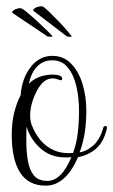

<svg xmlns="http://www.w3.org/2000/svg" viewBox="-20 -576 357 605"><path d="M124 9Q70 9 43.5 -32Q17 -73 17 -151Q17 -189 24.5 -220Q32 -251 45 -276Q49 -329 76.5 -364.5Q104 -400 145 -400Q180 -400 204 -375.5Q228 -351 240 -311.5Q252 -272 252 -228Q252 -190 247 -158Q242 -126 231 -96Q250 -98 272 -116Q294 -134 305 -172Q306 -179 312 -179Q318 -179 317 -172Q307 -128 282 -107Q257 -86 226 -81Q187 9 124 9ZM210 -94Q221 -123 225 -156.5Q229 -190 229 -227Q229 -268 220.5 -304.5Q212 -341 193.5 -363.5Q175 -386 145 -386Q116 -386 97 -366.5Q78 -347 71 -312Q97 -339 143 -341Q176 -341 176 -328Q176 -321 168 -324Q155 -329 146 -329Q107 -329 83 -259Q75 -235 75 -212Q75 -195 80 -182Q98 -136 131 -113Q164 -90 210 -94ZM129 -6Q174 -6 205 -81Q200 -80 195 -80Q190 -80 185 -80Q139 -80 107 -109Q75 -138 64 -177Q63 -165 63 -153Q63 -141 63 -129Q63 -97 68 -68.5Q73 -40 87 -23Q101 -6 129 -6ZM191 -461 84 -543Q86 -550 96.5 -553.5Q107 -557 113 -556Q118 -555 132.5 -541Q147 -527 164.5 -509Q182 -491 194 -476.5Q206 -462 206 -461Q206 -459 191 -461ZM130 -461 18 -536Q19 -543 29 -547Q39 -551 45 -550Q50 -550 65.5 -537Q81 -524 99.5 -507Q118 -490 131.5 -476.5Q145 -463 145 -462Q145 -459 130 -461Z"/></svg>

Font: Updock
Style: Regular
Weight: 400
Designer: Robert E. Leuschke
Foundry: Robert E. Leuschke
Version: Version 1.010; ttfautohint (v1.8.4.7-5d5b)